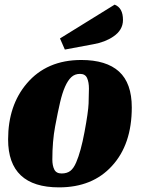

<svg xmlns="http://www.w3.org/2000/svg" viewBox="-20 -789 631 829"><path d="M235 20Q15 20 15 -187Q15 -334 96 -429Q182 -530 331 -530Q439 -530 494 -480Q549 -430 549 -325Q549 -165 463 -72Q379 20 235 20ZM206 -100Q206 -74 214.5 -57Q223 -40 246 -40Q269 -40 283.5 -51Q298 -62 309 -88Q329 -134 345 -219.5Q361 -305 362.5 -342Q364 -379 364 -406.5Q364 -434 356 -452Q348 -470 325.5 -470Q303 -470 288 -456Q273 -442 261 -415Q249 -388 239.5 -347.5Q230 -307 218 -243Q206 -179 206 -100ZM475 -769Q511 -755 511 -703Q511 -659 469 -631Q434 -607 383 -598L260 -575L239 -623Z"/></svg>

Font: Sansita One
Style: Regular
Weight: 400
Version: Version 1.002